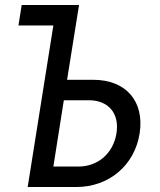

<svg xmlns="http://www.w3.org/2000/svg" viewBox="-20 -750 640 770"><path d="M91 0H286C417 0 520 -87 540 -215C560 -344 485 -430 354 -430H249L297 -730H67L54 -648H194ZM194 -82 236 -348H336C415 -348 460 -295 447 -215C434 -135 373 -82 294 -82Z"/></svg>

Font: JetBrains Mono
Style: Italic
Weight: 400
Italic angle: -9°
Monospace: yes
Designer: Philipp Nurullin, Konstantin Bulenkov
Foundry: JetBrains
Version: Version 2.305